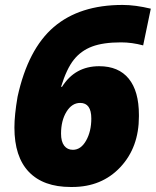

<svg xmlns="http://www.w3.org/2000/svg" viewBox="-20 -744 628 774"><path d="M379.9 -477.1Q458 -477.1 499 -426.8Q540 -376.5 540 -280.8Q540 -277.3 540 -274.4Q540 -149.9 465.1 -70.1Q390.1 9.8 271 9.8Q268.1 9.8 265.1 9.8Q154.8 9.8 96.4 -51Q38.1 -111.8 38.1 -230Q38.1 -280.3 50.8 -354Q92.8 -545.9 196.8 -635Q300.8 -724.1 474.1 -724.1Q525.4 -724.1 587.9 -709L557.1 -561Q511.7 -573.2 467.8 -573.2Q396 -573.2 351.3 -556.4Q306.6 -539.6 277.6 -503.2Q248.5 -466.8 226.1 -394H230Q282.2 -477.1 379.9 -477.1ZM273.9 -140.1Q306.2 -140.1 327.1 -177.2Q348.1 -214.4 348.1 -266.1Q348.1 -329.1 303.2 -329.1Q270 -329.1 248 -293.5Q226.1 -257.8 226.1 -205.1Q226.1 -173.3 238.8 -156.7Q251.5 -140.1 273.9 -140.1Z"/></svg>

Font: Open Sans Hebrew Extra Bold
Style: Italic
Weight: 800
Italic angle: -12°
Foundry: Ascender Corporation, Yanek Iontef
Version: Version 2.001;PS 002.001;hotconv 1.0.70;makeotf.lib2.5.58329